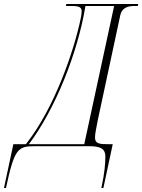

<svg xmlns="http://www.w3.org/2000/svg" viewBox="-116 -734 714 964"><path d="M-96 210H-86C-44 14 -27 0 57 0H329C383 0 413 9 413 52C413 84 410 131 393 210H403L450 -10H430C383 -10 361 -12 361 -44C361 -61 368 -95 375 -131L488 -658C496 -695 527 -704 557 -704H576L578 -714H217L215 -704H229C270 -704 294 -704 294 -678C294 -668 292 -656 290 -645C257 -483 159 -193 14 -10H-49ZM29 -10C161 -185 275 -470 313 -704H457L307 -10Z"/></svg>

Font: Noto Serif Display ExtraCondensed ExtraLight
Style: Italic
Weight: 200
Width: 2
Italic angle: -12°
Designer: Monotype Design Team
Foundry: Monotype Imaging Inc.
Version: Version 2.009